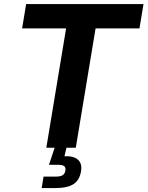

<svg xmlns="http://www.w3.org/2000/svg" viewBox="-20 -748 747 972"><path d="M91.9 -604.1 112.4 -727.5H706.5L686 -604.1H463.8L363.7 0H214.5L314.6 -604.1ZM191.1 204.1 200.5 146H262.6Q286 146 297.1 139Q308.1 132.1 310.8 116.1Q313.5 100.1 305.1 93.2Q296.7 86.2 272.8 86.2H228L263.6 -21.3H320L316.4 0L306.4 43Q352.8 40.8 374.7 60.5Q396.6 80.3 390.2 118.8Q382.9 164.1 352.1 184.1Q321.4 204.1 259.5 204.1Z"/></svg>

Font: Inter Variable
Style: Italic
Weight: 400
Italic angle: -9.39999°
Designer: Rasmus Andersson
Foundry: rsms
Version: Version 4.001;git-9221beed3